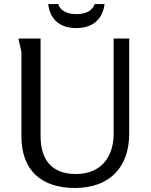

<svg xmlns="http://www.w3.org/2000/svg" viewBox="-20 -919 747 951"><path d="M498 -899H449C438 -867 407 -849 359 -849C311 -849 277 -867 269 -899H219C226 -830 270 -780 357 -780C447 -780 489 -830 498 -899ZM181 -728H71L86 -662V-244C86 -76 184 12 351 12C522 12 620 -89 620 -258V-728H543V-258C543 -139 479 -57 355 -57C235 -57 181 -130 181 -244Z"/></svg>

Font: Rosario
Style: Regular
Weight: 400
Designer: Hector Gatti
Foundry: Omnibus Type
Version: Version 1.100